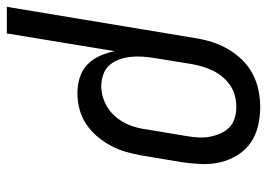

<svg xmlns="http://www.w3.org/2000/svg" viewBox="-153 -438 783 563"><g transform="rotate(90 238.5 -156.5)"><path d="M-23 215 69 -339Q73 -364 80.5 -387.5Q88 -411 101 -433.5Q114 -456 132.5 -475Q151 -494 174 -506Q197 -518 222 -523Q247 -528 271 -528Q299 -528 326.5 -521.5Q354 -515 375.5 -500Q397 -485 411.5 -462Q426 -439 432.5 -412.5Q439 -386 438 -357.5Q437 -329 433 -301L413 -181Q409 -158 402.5 -135Q396 -112 384.5 -90.5Q373 -69 357 -50Q341 -31 320.5 -17.5Q300 -4 276.5 2Q253 8 230 8Q206 8 184 1Q162 -6 146 -21.5Q130 -37 121 -57.5Q112 -78 107 -101L55 215ZM211 -62Q234 -62 257.5 -72.5Q281 -83 298 -102.5Q315 -122 324 -145Q333 -168 336 -192L356 -312Q359 -329 360 -346.5Q361 -364 358 -380Q355 -396 348.5 -411Q342 -426 331 -437Q320 -448 304 -453Q288 -458 271 -458Q255 -458 238.5 -454Q222 -450 208 -440.5Q194 -431 183 -418Q172 -405 164.5 -390Q157 -375 152.5 -359.5Q148 -344 145 -328L127 -217Q124 -199 123 -181Q122 -163 124 -146Q126 -129 132 -113Q138 -97 149 -85Q160 -73 176.5 -67.5Q193 -62 211 -62Z"/></g></svg>

Font: Iosevka Curly Slab
Style: Italic
Weight: 400
Italic angle: -9°
Monospace: yes
Designer: Belleve Invis
Foundry: Belleve Invis
Version: Version 22.1.2; ttfautohint (v1.8.4)